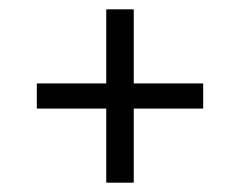

<svg xmlns="http://www.w3.org/2000/svg" viewBox="-20 -546 515 412"><path d="M208 -154V-313H59V-367H208V-526H267V-367H416V-313H267V-154Z"/></svg>

Font: Iosevka QP Light
Style: Regular
Weight: 300
Designer: Belleve Invis
Foundry: Belleve Invis
Version: Version 20.0.0; ttfautohint (v1.8.4)